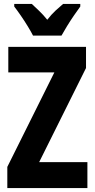

<svg xmlns="http://www.w3.org/2000/svg" viewBox="-20 -951 479 971"><path d="M422 0H17V-107L255 -585H22V-714H415V-607L178 -131H422ZM147 -771Q138 -789 121 -817Q104 -845 85 -872.5Q66 -900 52 -918V-931H141Q156 -917 177.5 -896.5Q199 -876 219 -851Q240 -878 260.5 -897Q281 -916 299 -931H386V-918Q372 -899 353.5 -872Q335 -845 318.5 -818Q302 -791 291 -771Z"/></svg>

Font: Noto Sans Tamil ExtraCondensed ExtraBold
Style: Regular
Weight: 800
Width: 2
Designer: Jelle Bosma - Monotype Design Team
Foundry: Monotype Imaging Inc.
Version: Version 2.004; ttfautohint (v1.8.4.7-5d5b)